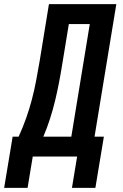

<svg xmlns="http://www.w3.org/2000/svg" viewBox="-71 -755 591 926"><path d="M-51 151 -10 -96H19Q39 -140 55 -185Q71 -230 83 -276Q95 -322 103.5 -367.5Q112 -413 120 -459L165 -735H490L385 -96H430L389 151H276L301 0H87L62 151ZM273 -96 362 -639H261L229 -444Q222 -400 213.5 -356Q205 -312 194.5 -268.5Q184 -225 170 -181.5Q156 -138 138 -96Z"/></svg>

Font: Iosevka SS18
Style: Bold Italic
Weight: 700
Italic angle: -9°
Monospace: yes
Designer: Belleve Invis
Foundry: Belleve Invis
Version: Version 25.1.1; ttfautohint (v1.8.4)